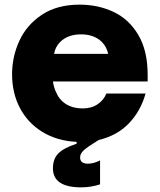

<svg xmlns="http://www.w3.org/2000/svg" viewBox="-20 -599 688 827"><path d="M616 -248H208Q211 -227 219 -207.5Q227 -188 237 -175Q271 -132 337 -132Q374 -132 400.5 -150Q427 -168 438 -196H607Q586 -121 535.5 -68Q485 -15 405 4Q356 34 340.5 48.5Q325 63 325 79Q325 106 359 106Q383 106 411 92V195Q372 208 330 208Q208 208 208 126Q208 86 230.5 62.5Q253 39 310 20V12Q226 8 163 -30.5Q100 -69 66 -133.5Q32 -198 32 -279Q32 -355 63.5 -423.5Q95 -492 160.5 -535.5Q226 -579 323 -579Q402 -579 468.5 -548Q535 -517 575.5 -449Q616 -381 616 -277ZM446 -367Q439 -398 419 -418Q386 -451 329 -451Q272 -451 239 -418Q218 -397 213 -367Z"/></svg>

Font: Open Sauce One Black
Style: Regular
Weight: 900
Designer: Alfredo Marco Pradil
Foundry: Creative Sauce Fz LLC
Version: Version 1.477